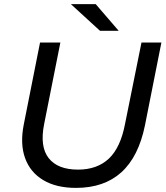

<svg xmlns="http://www.w3.org/2000/svg" viewBox="-20 -907 808 935"><path d="M350 8Q254 8 190.5 -30Q127 -68 102 -137.5Q77 -207 96 -302L175 -700H274L195 -303Q173 -193 217 -137Q261 -81 360 -81Q453 -81 510 -134.5Q567 -188 589 -304L669 -700H766L686 -297Q655 -144 571 -68Q487 8 350 8ZM467 -757 325 -887H446L558 -757Z"/></svg>

Font: Montserrat Thin Medium
Style: Italic
Weight: 500
Italic angle: -11.3°
Version: Version 9.000